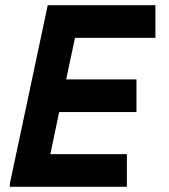

<svg xmlns="http://www.w3.org/2000/svg" viewBox="-20 -720 652 740"><path d="M18 -12 164 -700H579V-574H269L235 -414H506V-288H208L174 -126H469V0H18Z"/></svg>

Font: Space Mono
Style: Bold Italic
Weight: 700
Italic angle: -12°
Monospace: yes
Designer: Colophon Foundry / Benjamin Critton
Foundry: Colophon Foundry
Version: Version 1.000;PS 1.000;hotconv 1.0.81;makeotf.lib2.5.63406